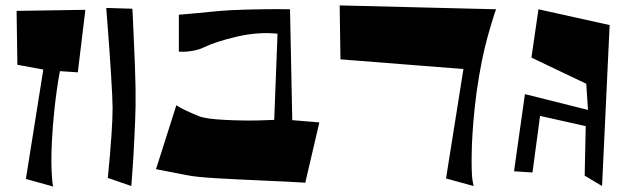

<svg xmlns="http://www.w3.org/2000/svg" viewBox="-20 -684 2302 706"><path d="M293.9 -647.9 266.1 -418 200.2 -422.4Q188 -356 180.2 -282.2Q173.8 -221.2 171.1 -169.4Q168.5 -117.7 168.9 -87.6Q169.4 -57.6 170.9 -35.9Q172.4 -14.2 173.8 -5.9L175.8 2L75.2 -25.9L139.2 -428.2L43.9 -445.8L41 -644Z M376.5 -29.8Q394 -208.5 394 -286.1Q394 -320.3 388.2 -412.6Q382.3 -504.9 376.5 -579.6L370.6 -654.8L466.8 -651.9Q467.3 -642.6 468.5 -619.4Q469.7 -596.2 470.2 -582.5Q472.2 -542 476.1 -443.4Q479.5 -356.9 478.5 -293.9Q478 -253.4 473.6 -167Q470.2 -93.8 466.3 -46.9L462.9 0Z M1102.5 -12.2Q1041.5 -16.1 938.5 -20.5Q835.4 -24.9 767.8 -29.1Q700.2 -33.2 666.5 -40L553.7 -62L628.4 -296.9Q654.3 -279.8 711.4 -256.8Q736.8 -246.6 805.9 -243.2Q875 -239.7 931.6 -241.2L988.3 -243.2L1000.5 -560.1Q928.7 -567.4 851.1 -549.3Q773.4 -531.2 729.5 -509.8Q711.4 -501 688.5 -497.1Q665.5 -493.2 651.4 -493.7L637.7 -494.1V-629.9Q694.3 -634.3 780.3 -643.1Q818.4 -647 885 -648.7Q951.7 -650.4 999 -650.4L1046.4 -649.9L1054.7 -242.2L1154.3 -233.9Z M1620.1 -27.8 1684.1 -430.2 1231.9 -465.8 1229 -664.1 1804.2 -649.9Q1801.8 -644 1797.9 -632.6Q1793.9 -621.1 1783 -584Q1772 -546.9 1762.2 -506.8Q1752.4 -466.8 1741.9 -406Q1731.4 -345.2 1725.1 -284.2Q1715.3 -187.5 1714.4 -116.5Q1713.4 -45.4 1717.3 -22.5L1721.2 0Z M2135.7 -376 1934.1 -472.2 1960 -649.9 2221.7 -591.8 2193.8 0 2129.9 -38.1 2133.8 -220.2 1965.8 -257.8 1938 -49.8 1870.1 -54.2 1910.2 -337.9 2142.1 -279.8Z"/></svg>

Font: Some Time Later
Style: Regular
Weight: 400
Version: Version 003.300